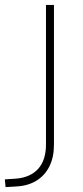

<svg xmlns="http://www.w3.org/2000/svg" viewBox="-86 -559 335 775"><path d="M-66.4 165 -21.5 162.1Q37.1 157.2 68.4 122.1Q99.6 86.9 99.6 24.4V-539.1H131.8V25.4Q131.8 75.2 113.8 111.8Q95.7 148.4 62.5 169.4Q29.3 190.4 -16.6 193.4L-63.5 196.3Z"/></svg>

Font: Min Sans VF VF
Style: Regular
Weight: 400
Designer: Jinseong-Kim, NotoSansCJK, Nunito
Foundry: Jinseong-Kim
Version: Version 1.420;Glyphs 3.1.2 (3151)